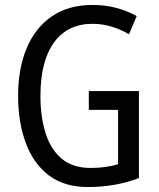

<svg xmlns="http://www.w3.org/2000/svg" viewBox="-20 -744 640 774"><path d="M338 -377H540V-26Q492 -8 441 1Q390 10 334 10Q239 10 177 -37Q115 -84 84 -167.5Q53 -251 53 -358Q53 -466 87 -548.5Q121 -631 188 -677.5Q255 -724 353 -724Q403 -724 447.5 -712.5Q492 -701 531 -679L500 -606Q466 -626 429 -637Q392 -648 353 -648Q252 -648 197.5 -572.5Q143 -497 143 -357Q143 -274 163.5 -208Q184 -142 228.5 -104.5Q273 -67 345 -67Q379 -67 406 -71Q433 -75 456 -82V-301H338Z"/></svg>

Font: Noto Sans Myanmar Condensed
Style: Regular
Weight: 400
Width: 3
Designer: Monotype Design Team
Foundry: Monotype Imaging Inc.
Version: Version 2.107; ttfautohint (v1.8.4.7-5d5b)